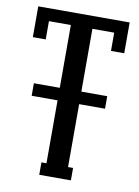

<svg xmlns="http://www.w3.org/2000/svg" viewBox="-79 -734 570 788"><g transform="rotate(10 206.0 -340.0)"><path d="M397 -680.2V-551.8H341.8V-627.9H251V-366.2H358.9V-314H251V-51.8H272V0H140.1V-51.8H161.1V-314H53.2V-366.2H161.1V-627.9H69.8V-551.8H16.1V-680.2Z"/></g></svg>

Font: Margherita Semibold
Style: Regular
Weight: 600
Designer: James Puckett
Foundry: Dunwich Type Founders
Version: Version 1.008;hotconv 1.0.109;makeotfexe 2.5.65596